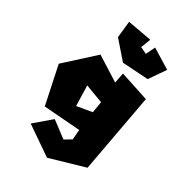

<svg xmlns="http://www.w3.org/2000/svg" viewBox="-225 -702 924 924"><g transform="rotate(45 237.0 -239.5)"><path d="M97 -605 111 -515 215 -445 355 -473 390 -571 273 -606 263 -553 224 -560 230 -616ZM171 -246 275 -236 281 -174 203 -138ZM111 -396 0 -223 98 -30 295 -67 305 -13 274 19 175 -21 108 76 280 137 452 33 417 -399 252 -408 256 -351Z"/></g></svg>

Font: Super Mario
Style: Regular
Weight: 400
Version: Version 1.0